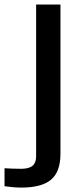

<svg xmlns="http://www.w3.org/2000/svg" viewBox="-107 -620 340 848"><path d="M-13 208.5Q-29 208.5 -49.5 206.8Q-70 205 -87 202.5V123Q-73 124 -52.2 124.8Q-31.5 125.5 -13.5 125.5Q21 125.5 36.8 112.2Q52.5 99 52.5 70.5V-600H160V61Q159.5 139.5 118 174Q76.5 208.5 -13 208.5Z"/></svg>

Font: Big Shoulders Medium
Style: Regular
Weight: 500
Designer: Patric King
Foundry: XO Type Co
Version: Version 2.002